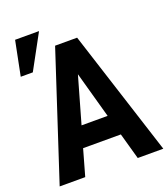

<svg xmlns="http://www.w3.org/2000/svg" viewBox="-147 -917 893 1020"><g transform="rotate(-20 300.0 -406.5)"><path d="M413.6 -148.4H200.2L158.2 0H13.7L246.6 -710.9H371.1L599.6 0H455.1ZM233.9 -265.1H381.3L308.6 -526.9ZM57.6 -813H192.9L86.9 -618.2H18.6Z"/></g></svg>

Font: Roboto Mono
Style: Bold
Weight: 700
Designer: Google
Version: Version 2.000985; 2015; ttfautohint (v1.3)